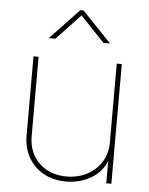

<svg xmlns="http://www.w3.org/2000/svg" viewBox="-54 -794 656 846"><g transform="rotate(5 274.5 -371.0)"><path d="M269.5 7.8Q213.9 7.8 170.9 -15.9Q127.9 -39.6 103.5 -81.8Q79.1 -124 79.1 -179.7V-529.3H101.6V-179.7Q101.6 -105.5 148.4 -60.1Q195.3 -14.6 269.5 -14.6Q320.3 -14.6 360.6 -35.9Q400.9 -57.1 424.1 -94.5Q447.3 -131.8 447.3 -179.7V-529.3H469.7V0H447.3V-117.2H453.1Q435.5 -54.7 383.8 -23.4Q332 7.8 269.5 7.8ZM168.5 -615.2H140.6V-616.7L267.1 -750H281.2L408.7 -616.7V-615.2H380.9L274.4 -727.5Z"/></g></svg>

Font: Inter 24pt Thin
Style: Regular
Weight: 250
Designer: Rasmus Andersson
Foundry: rsms
Version: Version 4.001;git-66647c0bb